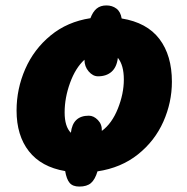

<svg xmlns="http://www.w3.org/2000/svg" viewBox="-20 -626 688 707"><path d="M220 4Q132 -11 86.5 -69Q41 -127 41 -219Q41 -299 73 -372Q105 -445 166.5 -495.5Q228 -546 313 -559Q322 -583 336 -594.5Q350 -606 372 -606Q393 -606 408.5 -594.5Q424 -583 428 -558Q521 -543 567 -482.5Q613 -422 613 -325Q613 -249 581.5 -178Q550 -107 488 -57.5Q426 -8 339 5Q330 35 315 48Q300 61 272 61Q248 61 236.5 47.5Q225 34 220 4ZM307 -200Q325 -200 340.5 -184Q356 -168 355 -144Q392 -171 414 -226Q436 -281 436 -333Q436 -386 414 -413Q410 -379 391 -362Q372 -345 341 -345Q322 -345 306.5 -363Q291 -381 291 -406Q258 -376 238 -321Q218 -266 218 -212Q218 -160 241 -137Q248 -200 307 -200Z"/></svg>

Font: Noto Sans Display Black
Style: Italic
Weight: 900
Italic angle: -12°
Designer: Monotype Design team
Foundry: Monotype Imaging Inc.
Version: Version 1.000